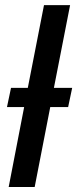

<svg xmlns="http://www.w3.org/2000/svg" viewBox="-20 -745 308 765"><path d="M180.2 -318.4 118.2 0H14.6L76.2 -318.4H7.8L23.9 -395H90.8L155.3 -724.6H259.3L194.8 -395H267.6L251.5 -318.4Z"/></svg>

Font: Arimo Medium
Style: Italic
Weight: 500
Italic angle: -12°
Designer: Steve Matteson
Foundry: Monotype Imaging Inc.
Version: Version 1.33